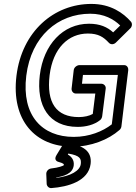

<svg xmlns="http://www.w3.org/2000/svg" viewBox="-20 -711 693 979"><path d="M114 -325C139 -527 277 -641 440 -641C511 -641 560 -613 593 -581L557 -546C527 -573 490 -590 434 -590C301 -590 202 -484 183 -328C164 -171 229 -64 376 -64C417 -64 460 -74 491 -99C497 -104 500 -112 501 -118L519 -259C521 -274 508 -284 497 -284H398L403 -329H581L550 -77C504 -41 435 -13 356 -13C196 -13 89 -120 114 -325ZM64 -325C36 -96 161 37 349 37C445 37 533 1 589 -48C594 -52 598 -59 599 -66L634 -354C635 -365 628 -379 613 -379H385C374 -379 358 -369 356 -354L345 -259C344 -248 352 -234 367 -234H466L453 -130C436 -120 409 -114 382 -114C267 -114 216 -187 233 -328C250 -466 329 -540 428 -540C482 -540 508 -522 535 -493C545 -482 561 -484 571 -494L644 -566C653 -574 656 -590 648 -600C609 -645 544 -691 446 -691C255 -691 92 -551 64 -325ZM328 72C388 82 395 98 392 125C388 159 342 187 267 196V194C302 188 351 176 356 132C359 105 344 87 326 77ZM323 20C313 19 302 25 296 34L268 80C252 106 274 114 280 115C306 122 306 127 306 131C302 135 278 144 241 148C225 150 215 164 216 177L218 227C219 238 229 249 242 248C326 242 431 213 442 125C450 60 404 29 323 20Z"/></svg>

Font: Falling Sky
Style: OuObl
Weight: 400
Designer: Paul D. Hunt
Foundry: Adobe Systems Incorporated
Version: Version 1.02